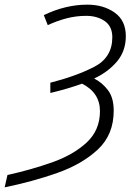

<svg xmlns="http://www.w3.org/2000/svg" viewBox="-88 -563 589 824"><path d="M-68 241Q50 217 157 179.5Q264 142 332 78.5Q400 15 400 -88Q400 -144 375 -176.5Q350 -209 316 -226Q376 -254 414 -299Q452 -344 452 -408Q452 -475 404 -509Q356 -543 287 -543Q193 -543 100 -498L117 -455Q155 -473 196.5 -484Q238 -495 282 -495Q329 -495 361.5 -472.5Q394 -450 394 -403Q394 -316 316 -276Q238 -236 128 -208V-164Q166 -173 200 -183Q234 -193 264 -204Q341 -165 341 -86Q341 -4 283.5 49Q226 102 135 134Q44 166 -56 188Z"/></svg>

Font: Noto Sans UI Light
Style: Italic
Weight: 300
Italic angle: -12°
Designer: Monotype Design Team
Foundry: Monotype Imaging Inc.
Version: Version 1.901